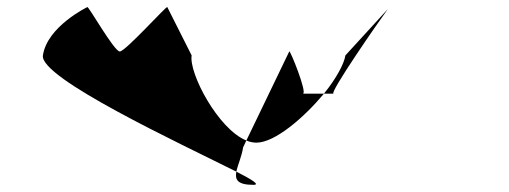

<svg xmlns="http://www.w3.org/2000/svg" viewBox="-20 -558 1423 537"><path d="M100 -403C90 -340 483 -157 641 -78C645 -97 656 -120 660 -146L669 -165C590 -197 508 -353 516 -403L448 -538C449 -546 331 -414 315 -414C299 -414 225 -546 224 -538C224 -538 112 -484 100 -403ZM641 -78C637 -56 643 -41 689 -41C708 -41 686 -55 641 -78ZM669 -165C678 -161 689 -159 697 -159C749 -159 830 -229 886 -296H827C841 -296 790 -422 789 -414ZM886 -296H913C899 -296 1040 -499 1065 -533L946 -403C943 -381 921 -339 886 -296ZM1065 -533 1069 -538C1069 -538 1068 -537 1065 -533Z"/></svg>

Font: Ampere
Style: SCSuExtIta
Weight: 400
Version: Version 1